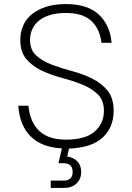

<svg xmlns="http://www.w3.org/2000/svg" viewBox="-20 -726 650 946"><path d="M285 5Q185 0 131 -54Q77 -108 70 -205H120Q128 -123 174 -80.5Q220 -38 305 -38Q401 -38 446.5 -78Q492 -118 492 -180Q492 -232 461.5 -261.5Q431 -291 385 -309.5Q339 -328 286 -342Q233 -356 187 -377.5Q141 -399 110.5 -434Q80 -469 80 -530Q80 -567 94 -599.5Q108 -632 136.5 -655.5Q165 -679 207 -692.5Q249 -706 305 -706Q411 -706 466.5 -654.5Q522 -603 530 -515H480Q472 -584 430 -623Q388 -662 305 -662Q260 -662 226.5 -652Q193 -642 171.5 -624Q150 -606 139 -582Q128 -558 128 -530Q128 -480 158.5 -452.5Q189 -425 235 -407.5Q281 -390 334 -376Q387 -362 433 -339.5Q479 -317 509.5 -280Q540 -243 540 -180Q540 -99 486 -48.5Q432 2 320 6L311 45Q344 50 362 70Q380 90 380 121Q380 156 357 178Q334 200 295 200H230V164H292Q338 164 338 121Q338 80 296 78H268Z"/></svg>

Font: PT Root UI Web Light
Style: Regular
Weight: 300
Designer: Vitaly Kuzmin
Foundry: ParaType Ltd.
Version: Version 1.000W